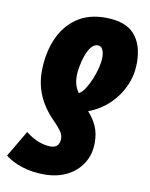

<svg xmlns="http://www.w3.org/2000/svg" viewBox="-150 -628 707 906"><g transform="rotate(10 204.0 -174.5)"><path d="M281.2 -564Q377.4 -564 420.9 -515.6Q464.4 -467.3 464.4 -380.4Q464.4 -320.8 440.9 -268.3Q417.5 -215.8 375.5 -176Q333.5 -136.2 277.3 -115.2Q304.2 -85.4 319.1 -52.2Q334 -19 334 26.9Q334 82.5 307.1 125Q280.3 167.5 233.2 191.2Q186 214.8 125 214.8Q65.9 214.8 17.3 199Q-31.2 183.1 -63 157.7L11.2 31.7Q47.4 59.6 77.4 69.6Q107.4 79.6 129.4 79.6Q174.3 79.6 174.3 34.7Q174.3 16.1 160.9 -2.2Q147.5 -20.5 129.2 -38.8Q110.8 -57.1 96.2 -75.2Q29.3 -158.7 29.3 -260.3Q29.3 -346.2 57.9 -415Q86.4 -483.9 142.6 -523.9Q198.7 -564 281.2 -564ZM269 -429.2Q250.5 -429.2 236.6 -411.4Q222.7 -393.6 213.6 -367.2Q204.6 -340.8 200 -314.7Q195.3 -288.6 195.3 -272Q195.3 -244.6 201.7 -225.6Q208 -206.5 219.2 -191.4Q234.4 -199.7 248.5 -221.4Q262.7 -243.2 274.2 -271.2Q285.6 -299.3 292.5 -327.1Q299.3 -355 299.3 -376Q299.3 -398.9 292 -414.1Q284.7 -429.2 269 -429.2Z"/></g></svg>

Font: Open Sans Condensed ExtraBold
Style: Italic
Weight: 800
Width: 3
Italic angle: -12°
Designer: Monotype Design Team
Foundry: Monotype Imaging Inc.
Version: Version 3.003; ttfautohint (v1.8.4)